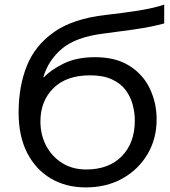

<svg xmlns="http://www.w3.org/2000/svg" viewBox="-20 -806 742 836"><path d="M353 10Q268 10 202 -28.5Q136 -67 98.5 -140Q61 -213 61 -316Q61 -430 97 -519.5Q133 -609 216 -667Q299 -725 441 -741Q519 -750 567.5 -757.5Q616 -765 645.5 -772Q675 -779 695 -786V-704Q670 -697 638.5 -690.5Q607 -684 558.5 -677Q510 -670 432 -660Q311 -645 251 -595Q191 -545 169 -471L171 -469Q200 -501 256.5 -529Q313 -557 394 -557Q484 -557 543.5 -519.5Q603 -482 632.5 -420Q662 -358 662 -286Q662 -202 622.5 -135Q583 -68 513.5 -29Q444 10 353 10ZM355 -68Q454 -68 510.5 -126Q567 -184 567 -281Q567 -316 557.5 -351Q548 -386 526.5 -414.5Q505 -443 467 -460.5Q429 -478 372 -478Q269 -478 212.5 -422Q156 -366 156 -277Q156 -219 181 -171.5Q206 -124 251 -96Q296 -68 355 -68Z"/></svg>

Font: Go Noto Current
Style: Regular
Weight: 400
Designer: Monotype Design Team
Foundry: Monotype Imaging Inc.
Version: Version 2.007; ttfautohint (v1.8) -l 8 -r 50 -G 200 -x 14 -D